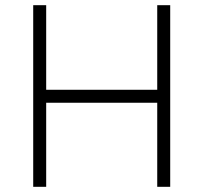

<svg xmlns="http://www.w3.org/2000/svg" viewBox="-20 -720 784 740"><path d="M586 0V-324H158V0H108V-700H158V-374H586V-700H636V0Z"/></svg>

Font: Mach ExtraLight
Style: Regular
Weight: 250
Version: Version 1.002